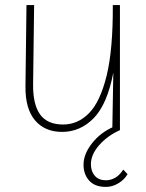

<svg xmlns="http://www.w3.org/2000/svg" viewBox="-20 -511 575 754"><path d="M224 7Q156 7 117.5 -38.5Q79 -84 80 -172L84 -491H114L110 -180Q109 -101 137.5 -61.5Q166 -22 228 -22Q286 -22 330 -67Q374 -112 399 -215Q424 -318 423 -491H451V0H421L425 -226Q401 -101 348 -47Q295 7 224 7ZM396 223Q352 223 330 198Q308 173 308 136Q308 94 341.5 51.5Q375 9 426 -13L451 0Q402 22 369.5 59Q337 96 337 134Q337 162 352.5 179.5Q368 197 396 197Q415 197 432.5 187Q450 177 464 155L481 173Q468 195 444.5 209Q421 223 396 223Z"/></svg>

Font: Livvic Thin
Style: Regular
Weight: 250
Designer: Jacques Le Bailly, Baron von Fonthausen
Version: Version 1.001; ttfautohint (v1.8.2)